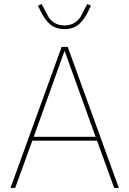

<svg xmlns="http://www.w3.org/2000/svg" viewBox="-20 -930 640 950"><path d="M180 -877 168 -902 186 -910 221 -844Q250 -804 299 -804Q348 -804 377 -844L412 -910L430 -902L418 -877Q398 -834 370.5 -810Q343 -786 299 -786Q255 -786 227.5 -810Q200 -834 180 -877ZM568 0H545L460 -234H140L55 0H32L285 -698H315ZM453 -253 301 -675H298L147 -253Z"/></svg>

Font: IBM Plex Sans Thin
Style: Regular
Weight: 100
Designer: Mike Abbink, Paul van der Laan, Pieter van Rosmalen
Foundry: Bold Monday
Version: Version 3.0